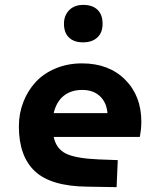

<svg xmlns="http://www.w3.org/2000/svg" viewBox="-20 -751 654 784"><path d="M318.8 -578.1Q282.2 -578.1 261.7 -597.7Q241.2 -617.2 241.2 -653.8Q241.2 -688 262.5 -709.5Q283.7 -731 319.8 -731Q357.9 -731 378.4 -710.9Q398.9 -690.9 398.9 -653.8Q398.9 -617.7 377.4 -597.9Q356 -578.1 318.8 -578.1ZM382.8 -100.1 460.9 -97.2 456.1 13.2 335 11.2Q187.5 9.3 122.3 -52Q57.1 -113.3 57.1 -234.9Q57.1 -287.6 75.2 -334.2Q93.3 -380.9 125.7 -416Q158.2 -451.2 207.3 -471.7Q256.3 -492.2 314.9 -492.2Q424.3 -492.2 490.7 -426Q557.1 -359.9 557.1 -253.9Q557.1 -224.6 550.8 -191.9H199.2Q209.5 -143.1 249.8 -123.5Q290 -104 382.8 -100.1ZM315.9 -383.8Q270 -383.8 240 -359.6Q210 -335.4 199.2 -289.1H418.9Q415 -333 387.9 -358.4Q360.8 -383.8 315.9 -383.8Z"/></svg>

Font: IntelOne Mono Bold
Style: Regular
Weight: 700
Designer: Fred Shallcrass
Foundry: Frere-Jones Type LLC
Version: Version 1.200;hotconv 1.1.0;makeotfexe 2.6.0;FJTRelease1.2